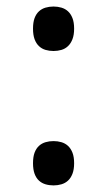

<svg xmlns="http://www.w3.org/2000/svg" viewBox="-20 -561 327 588"><path d="M81.1 -61Q81.1 -80.6 85.9 -93.5Q90.8 -106.4 99.4 -114.3Q107.9 -122.1 119.4 -125.5Q130.9 -128.9 144 -128.9Q156.7 -128.9 168.2 -125.5Q179.7 -122.1 188.2 -114.3Q196.8 -106.4 201.9 -93.5Q207 -80.6 207 -61Q207 -42 201.9 -28.8Q196.8 -15.6 188.2 -7.8Q179.7 0 168.2 3.4Q156.7 6.8 144 6.8Q130.9 6.8 119.4 3.4Q107.9 0 99.4 -7.8Q90.8 -15.6 85.9 -28.8Q81.1 -42 81.1 -61ZM81.1 -473.1Q81.1 -492.7 85.9 -505.6Q90.8 -518.6 99.4 -526.4Q107.9 -534.2 119.4 -537.6Q130.9 -541 144 -541Q156.7 -541 168.2 -537.6Q179.7 -534.2 188.2 -526.4Q196.8 -518.6 201.9 -505.6Q207 -492.7 207 -473.1Q207 -454.1 201.9 -440.9Q196.8 -427.7 188.2 -419.7Q179.7 -411.6 168.2 -408.2Q156.7 -404.8 144 -404.8Q130.9 -404.8 119.4 -408.2Q107.9 -411.6 99.4 -419.7Q90.8 -427.7 85.9 -440.9Q81.1 -454.1 81.1 -473.1Z"/></svg>

Font: Droid-TTFautohint Serif
Style: Regular
Weight: 400
Foundry: Ascender Corporation
Version: Version 1.00; ttfautohint (v1.00rc1.4-1a1c-dirty) -l 8 -r 50